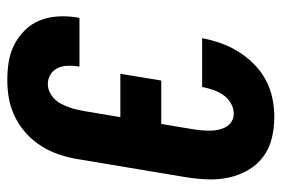

<svg xmlns="http://www.w3.org/2000/svg" viewBox="-146 -638 791 540"><g transform="rotate(90 250.0 -367.5)"><path d="M206 8Q179 8 153.5 4Q128 0 105.5 -11.5Q83 -23 65 -41Q47 -59 37.5 -82Q28 -105 26 -131.5Q24 -158 28 -185L30 -195H167L166 -191Q164 -176 164.5 -161Q165 -146 171 -133.5Q177 -121 189 -113.5Q201 -106 216 -106Q227 -106 238 -111Q249 -116 257.5 -124.5Q266 -133 271.5 -143.5Q277 -154 281 -165Q285 -176 287.5 -187Q290 -198 292 -209L309 -310H187L206 -425H328L343 -514Q345 -526 346 -538.5Q347 -551 347 -562.5Q347 -574 344.5 -585.5Q342 -597 336.5 -607Q331 -617 321 -623Q311 -629 299 -629Q284 -629 269.5 -620.5Q255 -612 246 -598.5Q237 -585 232 -570Q227 -555 224 -540H87V-541Q92 -567 101 -592.5Q110 -618 124.5 -641.5Q139 -665 159.5 -685.5Q180 -706 204.5 -719Q229 -732 255.5 -737.5Q282 -743 308 -743Q339 -743 368 -736Q397 -729 420 -712Q443 -695 457.5 -670Q472 -645 478.5 -616.5Q485 -588 484 -557Q483 -526 478 -495L427 -190Q423 -165 414.5 -139Q406 -113 391.5 -89.5Q377 -66 356 -46.5Q335 -27 310 -14.5Q285 -2 258.5 3Q232 8 206 8Z"/></g></svg>

Font: Iosevka Term Curly Hv Obl
Style: Regular
Weight: 900
Italic angle: -9°
Designer: Belleve Invis
Foundry: Belleve Invis
Version: Version 32.3.0